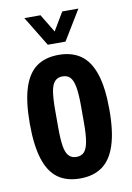

<svg xmlns="http://www.w3.org/2000/svg" viewBox="-84 -777 579 843"><g transform="rotate(-10 205.5 -356.0)"><path d="M205 12Q145 12 106 -16Q67 -44 47.5 -105Q28 -166 28 -263Q28 -361 47.5 -422Q67 -483 106 -511Q145 -539 205 -539Q264 -539 303.5 -511Q343 -483 363 -422Q383 -361 383 -263Q383 -166 363 -105Q343 -44 303.5 -16Q264 12 205 12ZM205 -84Q227 -84 239.5 -97.5Q252 -111 257.5 -142Q263 -173 263 -226V-301Q263 -354 257.5 -385Q252 -416 239.5 -429.5Q227 -443 205 -443Q184 -443 171 -429.5Q158 -416 153 -385Q148 -354 148 -301V-226Q148 -173 153 -142Q158 -111 171 -97.5Q184 -84 205 -84ZM85 -724H157L227 -608H185L254 -724H326L245 -591H166Z"/></g></svg>

Font: Archivo ExtraCondensed
Style: Bold
Weight: 700
Width: 2
Designer: Hector Gatti
Foundry: Omnibus-Type
Version: Version 2.001